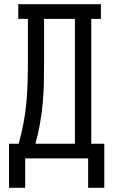

<svg xmlns="http://www.w3.org/2000/svg" viewBox="-20 -755 540 915"><path d="M23 140V-70H69Q82 -117 91.5 -165.5Q101 -214 105.5 -263Q110 -312 111.5 -361Q113 -410 113 -459V-665H67V-735H461V-665H415V-70H477V140H400V0H100V140ZM149 -70H337V-665H190V-459Q190 -410 189 -361Q188 -312 183.5 -263Q179 -214 170.5 -165.5Q162 -117 149 -70Z"/></svg>

Font: Iosevka Slab
Style: Regular
Weight: 400
Monospace: yes
Designer: Belleve Invis
Foundry: Belleve Invis
Version: Version 11.2.4; ttfautohint (v1.8.3)